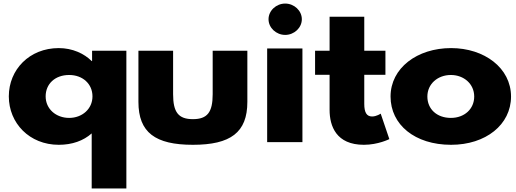

<svg xmlns="http://www.w3.org/2000/svg" viewBox="-20 -798 2898 1078"><path d="M29.5 -257C29.5 -107 145 15 310 15C385.9 15 448.6 -8 494.8 -49V260H689.5V-513H497V-455H494.8C453 -497 387 -528 310 -528C145 -528 29.5 -407 29.5 -257ZM236.3 -257C236.3 -327 289.1 -377 368.3 -377C444.2 -377 499.2 -327 499.2 -257C499.2 -186 440.9 -136 368.3 -136C294.6 -136 236.3 -186 236.3 -257Z M951.9 -513H757.2V-226C757.2 -54 851.8 15 1063 15C1274.2 15 1368.8 -54 1368.8 -226V-513H1174.1V-269C1174.1 -168 1144.4 -129 1063 -129C981.6 -129 951.9 -168 951.9 -269Z M1480 0H1678V-526H1480ZM1487.7 -690C1487.7 -642 1530.6 -602 1581.2 -602C1631.8 -602 1674.7 -642 1674.7 -690C1674.7 -738 1631.8 -778 1581.2 -778C1530.6 -778 1487.7 -738 1487.7 -690Z M1830.5 -513H1749V-378H1830.5V-181C1830.5 -90 1867.8 15 2023 15C2103.2 15 2166 -17 2166 -17L2117.5 -160C2117.5 -160 2094.5 -144 2069.2 -144C2038.3 -144 2025.2 -167 2025.2 -215V-378H2144V-513H2025.2V-704H1830.5Z M2172.8 -256C2172.8 -98 2309.2 15 2512.7 15C2707.3 15 2849.2 -98 2849.2 -256C2849.2 -416 2699.7 -528 2512.7 -528C2322.3 -528 2172.8 -416 2172.8 -256ZM2379.5 -256C2379.5 -327 2437.8 -377 2511.5 -377C2584.2 -377 2642.5 -327 2642.5 -256C2642.5 -186 2587.5 -136 2511.5 -136C2432.3 -136 2379.5 -186 2379.5 -256Z"/></svg>

Font: Hussar
Style: BdWide
Weight: 700
Foundry: Cannot Into Space Fonts
Version: Version 2.00